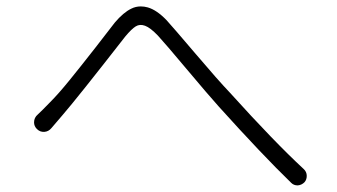

<svg xmlns="http://www.w3.org/2000/svg" viewBox="-20 -638 1040 592"><path d="M138.7 -243.2Q129.9 -232.4 116.7 -231.4Q103.5 -230.5 93.8 -240.2Q85 -249 85 -260.7Q85 -275.4 96.7 -285.2Q108.4 -295.9 134.8 -323.2Q160.2 -348.6 194.3 -390.6Q228.5 -432.6 275.4 -492.7Q322.3 -552.7 334 -568.4Q360.4 -599.6 384.8 -611.3Q398.4 -618.2 414.1 -618.2Q424.8 -618.2 435.5 -615.2Q462.9 -607.4 493.2 -576.2Q513.7 -553.7 583 -472.2Q652.3 -390.6 689.5 -351.6Q826.2 -200.2 916 -117.2Q925.8 -108.4 925.8 -95.7Q925.8 -84 918.9 -76.2Q910.2 -67.4 898.4 -66.4Q897.5 -66.4 897.5 -66.4Q885.7 -66.4 877.9 -74.2Q789.1 -160.2 655.3 -308.6Q621.1 -346.7 555.2 -425.3Q489.3 -503.9 466.8 -528.3Q443.4 -552.7 427.2 -558.6Q411.1 -564.5 398.4 -556.6Q385.7 -548.8 366.2 -525.4Q217.8 -335 172.9 -283.2Q152.3 -259.8 138.7 -243.2Z"/></svg>

Font: Gen Jyuu Gothic Light
Style: Regular
Weight: 200
Designer: [Source Han Sans]
Ryoko NISHIZUKA  (kana & ideographs); Paul D. Hunt (Latin, Greek & Cyrillic); Wenlong ZHANG  (bopomofo
Version: Version 1.002.20150607